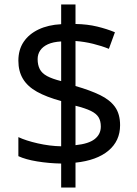

<svg xmlns="http://www.w3.org/2000/svg" viewBox="-20 -779 612 857"><path d="M253 -49Q198 -50 146 -58.5Q94 -67 62 -82V-167Q96 -151 149 -139Q202 -127 253 -126V-328Q187 -346 145 -369.5Q103 -393 82.5 -427Q62 -461 62 -508Q62 -557 85.5 -592Q109 -627 152 -647.5Q195 -668 253 -671V-759H317V-672Q370 -671 413.5 -660.5Q457 -650 493 -635L466 -561Q434 -574 395.5 -583.5Q357 -593 317 -596V-395Q383 -376 427 -354.5Q471 -333 493.5 -301.5Q516 -270 516 -220Q516 -150 464 -106.5Q412 -63 317 -53V58H253ZM317 -131Q376 -137 403 -158.5Q430 -180 430 -214Q430 -239 420 -255.5Q410 -272 385.5 -284Q361 -296 317 -307ZM253 -594Q217 -592 194 -581.5Q171 -571 159.5 -554Q148 -537 148 -515Q148 -489 157.5 -470.5Q167 -452 190 -439.5Q213 -427 253 -417Z"/></svg>

Font: ltamil85
Style: Book
Weight: 400
Designer: Jelle Bosma - Monotype Design Team
Foundry: Monotype Imaging Inc.
Version: Version 2.003